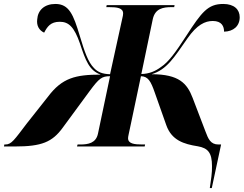

<svg xmlns="http://www.w3.org/2000/svg" viewBox="-79 -740 1231 970"><path d="M981 210H991L1038 -10H1025C984 -10 973 -39 959 -76L894 -246C866 -319 825 -365 687 -365C764 -389 799 -447 868 -546C916 -615 957 -634 996 -634C1042 -634 1053 -606 1053 -580C1100 -581 1132 -608 1132 -653C1132 -692 1104 -720 1049 -720C971 -720 940 -679 862 -559C809 -477 772 -426 735 -402C706 -380 674 -367 635 -366L693 -644C705 -697 745 -704 788 -704H801L803 -714H460L458 -704H471C513 -704 543 -700 543 -672C543 -668 542 -657 538 -643L477 -365C438 -366 415 -376 396 -396C366 -426 348 -479 324 -559C292 -666 270 -720 201 -720C145 -720 112 -688 109 -642C105 -611 118 -587 144 -575C160 -605 176 -630 223 -630C268 -630 296 -604 325 -520C353 -435 372 -383 430 -363C303 -363 235 -347 163 -251L57 -117C-7 -33 -21 -10 -52 -10H-57L-59 0H-3C131 0 185 -22 238 -95L374 -280C422 -345 436 -355 477 -355L416 -65C406 -17 367 -10 326 -10H313L310 0H652L654 -10H641C599 -10 568 -14 568 -42C568 -51 572 -64 582 -113L633 -355C669 -354 683 -330 703 -272L761 -108C788 -31 850 -12 920 -1C972 8 992 32 992 99C993 131 987 170 981 210Z"/></svg>

Font: Noto Serif Display ExtraBold
Style: Italic
Weight: 800
Italic angle: -12°
Designer: Monotype Design Team
Foundry: Monotype Imaging Inc.
Version: Version 2.009